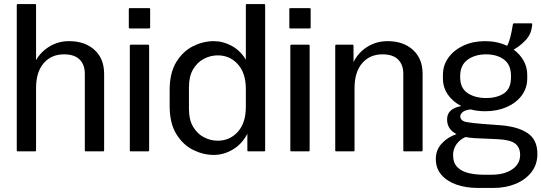

<svg xmlns="http://www.w3.org/2000/svg" viewBox="-20 -745 2665 945"><path d="M67.5 -725H152.5Q157.5 -725 157.5 -720V-449Q182 -491.5 225 -517Q268 -542.5 320 -542.5Q397.5 -542.5 445 -499.5Q492.5 -456.5 492.5 -381.5V-5Q492.5 0 487.5 0H402.5Q397.5 0 397.5 -5V-381.5Q397.5 -426.5 372 -452Q346.5 -477.5 295 -477.5Q232.5 -477.5 195 -434Q157.5 -390.5 157.5 -311.5V-5Q157.5 0 152.5 0H67.5Q62.5 0 62.5 -5V-720Q62.5 -725 67.5 -725Z M719 -700V-610Q719 -605 714 -605H619Q614 -605 614 -610V-700Q614 -705 619 -705H714Q719 -705 719 -700ZM714 -520V-5Q714 0 709 0H624Q619 0 619 -5V-520Q619 -525 624 -525H709Q714 -525 714 -520Z M1285 -720V-5Q1285 0 1280 0H1202.5Q1197.5 0 1197.5 -5V-86.5Q1171 -36 1126.2 -9.2Q1081.5 17.5 1032 17.5Q980.5 17.5 930.5 -7.2Q880.5 -32 847.8 -85.2Q815 -138.5 815 -223.5V-301.5Q815 -386.5 847.8 -439.8Q880.5 -493 930.5 -517.8Q980.5 -542.5 1032 -542.5Q1078 -542.5 1120.5 -519.2Q1163 -496 1190 -451.5V-720Q1190 -725 1195 -725H1280Q1285 -725 1285 -720ZM910 -208.5Q910 -156 930.2 -121.5Q950.5 -87 983 -69.8Q1015.5 -52.5 1052 -52.5Q1111 -52.5 1150.5 -96.2Q1190 -140 1190 -218.5V-306.5Q1190 -385.5 1150.5 -429Q1111 -472.5 1052 -472.5Q1015.5 -472.5 983 -455.2Q950.5 -438 930.2 -403.5Q910 -369 910 -316.5Z M1509 -700V-610Q1509 -605 1504 -605H1409Q1404 -605 1404 -610V-700Q1404 -705 1409 -705H1504Q1509 -705 1509 -700ZM1504 -520V-5Q1504 0 1499 0H1414Q1409 0 1409 -5V-520Q1409 -525 1414 -525H1499Q1504 -525 1504 -520Z M1635 -525H1715Q1720 -525 1720 -520V-439.5Q1743 -486.5 1787.8 -514.5Q1832.5 -542.5 1887.5 -542.5Q1965 -542.5 2012.5 -499.5Q2060 -456.5 2060 -381.5V-5Q2060 0 2055 0H1970Q1965 0 1965 -5V-381.5Q1965 -426.5 1939.5 -452Q1914 -477.5 1862.5 -477.5Q1800 -477.5 1762.5 -434Q1725 -390.5 1725 -311.5V-5Q1725 0 1720 0H1635Q1630 0 1630 -5V-520Q1630 -525 1635 -525Z M2444 -128.5Q2528.5 -122 2576.8 -89.8Q2625 -57.5 2625 12.5Q2625 64 2596 101.8Q2567 139.5 2518 159.8Q2469 180 2409 180H2331.5Q2274 180 2227.2 163.8Q2180.5 147.5 2152.8 115.8Q2125 84 2125 37.5Q2125 -7 2154 -38.5Q2183 -70 2227 -85Q2180.5 -108.5 2180.5 -157.5Q2180.5 -210.5 2250.5 -223Q2209 -244 2184.5 -279.2Q2160 -314.5 2160 -359V-376.5Q2160 -424 2187.2 -461.5Q2214.5 -499 2261.5 -520.8Q2308.5 -542.5 2367.5 -542.5Q2427.5 -542.5 2476 -519.5Q2491.5 -545 2504.5 -625.5Q2505 -630 2510 -630H2595Q2600 -630 2599.5 -625Q2596.5 -578 2567 -547.2Q2537.5 -516.5 2508 -501Q2539 -478.5 2557 -446.5Q2575 -414.5 2575 -376.5V-359Q2575 -311.5 2547.8 -275Q2520.5 -238.5 2473.8 -218Q2427 -197.5 2367.5 -197.5Q2330 -197.5 2296 -206.5Q2270 -203.5 2257.8 -193.8Q2245.5 -184 2245.5 -172.5Q2245.5 -149.5 2277.8 -144Q2310 -138.5 2356.5 -135ZM2495 -364V-371.5Q2495 -426.5 2460.5 -452Q2426 -477.5 2373 -477.5Q2317.5 -477.5 2281.2 -450.8Q2245 -424 2245 -371.5V-364Q2245 -311.5 2281.2 -287Q2317.5 -262.5 2373 -262.5Q2426 -262.5 2460.5 -285.5Q2495 -308.5 2495 -364ZM2361.5 115H2399Q2463 115 2501.5 88.2Q2540 61.5 2540 17.5Q2540 -19 2516 -38Q2492 -57 2429 -60L2316.5 -65Q2292 -66.5 2271.5 -70.5Q2244 -59.5 2227 -35.5Q2210 -11.5 2210 17.5Q2210 56.5 2231.2 77.8Q2252.5 99 2287 107Q2321.5 115 2361.5 115Z"/></svg>

Font: MFEK Sans
Style: Regular
Weight: 400
Designer: Owen Earl
Foundry: indestructible type*
Version: Version 0.001; ttfautohint (v1.8.4.7-5d5b)